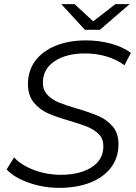

<svg xmlns="http://www.w3.org/2000/svg" viewBox="-20 -901 655 927"><path d="M12 -83 48 -141Q83 -103 145 -80Q207 -57 273 -57Q366 -57 422.5 -93.5Q479 -130 479 -195Q479 -230 458 -252Q437 -274 405 -287.5Q373 -301 318 -317Q253 -336 212.5 -353.5Q172 -371 143.5 -405.5Q115 -440 115 -495Q115 -560 150.5 -607.5Q186 -655 249.5 -680.5Q313 -706 395 -706Q458 -706 515 -690.5Q572 -675 612 -646L581 -586Q543 -614 494 -628.5Q445 -643 391 -643Q299 -643 243 -605Q187 -567 187 -502Q187 -466 209 -443Q231 -420 263.5 -406.5Q296 -393 351 -377Q416 -358 456 -340.5Q496 -323 524 -290.5Q552 -258 552 -205Q552 -139 515.5 -91.5Q479 -44 414.5 -19Q350 6 266 6Q189 6 118.5 -19Q48 -44 12 -83ZM606 -881 462 -757H390L276 -881H340L430 -798L537 -881Z"/></svg>

Font: Montserrat Alternates
Style: Italic
Weight: 400
Italic angle: -11.3°
Designer: Julieta Ulanovsky
Foundry: Julieta Ulanovsky
Version: Version 7.200